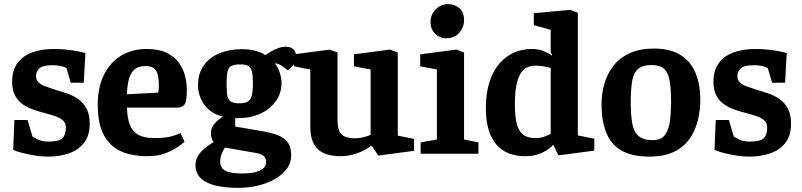

<svg xmlns="http://www.w3.org/2000/svg" viewBox="-20 -747 3898 933"><path d="M217 14Q181 14 145 8Q109 2 82 -5.5Q55 -13 44 -19L50 -164H114L138 -83Q146 -78 165.5 -68.5Q185 -59 216 -59Q267 -59 283.5 -75.5Q300 -92 300 -126Q300 -149 286.5 -161.5Q273 -174 249.5 -182Q226 -190 200 -197Q172 -204 144 -213.5Q116 -223 92 -239Q68 -255 53.5 -282Q39 -309 39 -350Q39 -405 64.5 -440Q90 -475 136 -492Q182 -509 243 -509Q275 -509 306.5 -505.5Q338 -502 362 -497Q386 -492 395 -489L387 -345H324L303 -416Q291 -423 273.5 -426.5Q256 -430 236 -430Q187 -430 171 -414.5Q155 -399 155 -378Q155 -358 168 -346Q181 -334 203 -326.5Q225 -319 251 -310Q279 -302 308 -292Q337 -282 361.5 -264.5Q386 -247 401 -218.5Q416 -190 416 -147Q416 -86 386.5 -50.5Q357 -15 311 -0.5Q265 14 217 14Z M696 12Q622 12 568.5 -11.5Q515 -35 485 -90Q455 -145 455 -238Q455 -324 485.5 -384.5Q516 -445 569.5 -477Q623 -509 692 -509Q751 -509 789.5 -490.5Q828 -472 849.5 -442Q871 -412 879.5 -377Q888 -342 888 -308Q888 -256 877 -240Q866 -224 842 -224H597Q598 -177 610 -143.5Q622 -110 650.5 -93Q679 -76 729 -76Q790 -76 822 -87Q854 -98 857 -100L877 -58Q873 -54 850 -37Q827 -20 788.5 -4Q750 12 696 12ZM597 -289 749 -297Q752 -315 752 -330Q752 -379 739.5 -402.5Q727 -426 686 -426Q651 -426 632 -408Q613 -390 605.5 -359Q598 -328 597 -289Z M1137 166Q1076 166 1029 155Q982 144 956 119.5Q930 95 930 55Q930 35 938 18.5Q946 2 959.5 -12Q973 -26 988.5 -37Q1004 -48 1018 -57Q1011 -66 1008 -77Q1005 -88 1005 -99Q1005 -127 1024 -148Q1043 -169 1064 -180Q1022 -190 995 -214Q968 -238 955 -269.5Q942 -301 942 -330Q942 -390 970.5 -429.5Q999 -469 1047 -488.5Q1095 -508 1156 -508Q1191 -508 1220 -500.5Q1249 -493 1270 -479Q1279 -486 1295.5 -496Q1312 -506 1331.5 -513Q1351 -520 1368 -520Q1394 -520 1406.5 -507Q1419 -494 1419 -471Q1419 -445 1403.5 -428Q1388 -411 1378 -406L1358 -421Q1347 -429 1337.5 -434Q1328 -439 1316 -439Q1333 -416 1340.5 -390.5Q1348 -365 1348 -344Q1348 -294 1320.5 -255.5Q1293 -217 1245.5 -195Q1198 -173 1137 -173H1123V-132L1240 -112Q1292 -104 1326 -91.5Q1360 -79 1377.5 -56Q1395 -33 1395 8Q1395 45 1373 74Q1351 103 1315 123.5Q1279 144 1233 155Q1187 166 1137 166ZM1160 96Q1182 96 1208.5 92Q1235 88 1254 75.5Q1273 63 1273 40Q1273 24 1263 12.5Q1253 1 1222 -4L1073 -30Q1064 -17 1057 1.5Q1050 20 1050 38Q1050 68 1073.5 82Q1097 96 1160 96ZM1142 -245Q1168 -245 1182.5 -252.5Q1197 -260 1203 -281.5Q1209 -303 1209 -344Q1209 -378 1204.5 -398Q1200 -418 1187.5 -426Q1175 -434 1147 -434Q1120 -434 1105.5 -427Q1091 -420 1086 -400Q1081 -380 1081 -338Q1081 -301 1085 -281Q1089 -261 1102.5 -253Q1116 -245 1142 -245Z M1637 12Q1560 12 1524 -22.5Q1488 -57 1488 -129V-409L1408 -425V-483L1583 -506L1620 -492V-165Q1620 -117 1638 -96Q1656 -75 1707 -75Q1727 -75 1748 -80.5Q1769 -86 1781 -92V-409L1700 -425V-483L1875 -506L1913 -492V-88L1992 -72V-14L1818 9L1788 -37L1780 -36Q1753 -15 1713 -1.5Q1673 12 1637 12Z M2024 0V-55L2103 -69V-409L2022 -425V-483L2198 -506L2235 -492V-69L2305 -55V0ZM2149 -561Q2116 -561 2094 -583.5Q2072 -606 2072 -641Q2072 -675 2097 -701Q2122 -727 2157 -727Q2190 -727 2212.5 -707Q2235 -687 2235 -649Q2235 -614 2211.5 -587.5Q2188 -561 2149 -561Z M2530 12Q2473 12 2430.5 -12.5Q2388 -37 2364.5 -89Q2341 -141 2341 -221Q2341 -296 2359 -350Q2377 -404 2408 -439.5Q2439 -475 2479 -492Q2519 -509 2562 -509Q2598 -509 2622.5 -498.5Q2647 -488 2660 -477L2663 -483L2656 -492V-602L2574 -625V-683L2751 -699L2788 -685V-89L2868 -73V-15L2693 8L2670 -41L2667 -42Q2656 -30 2637.5 -17.5Q2619 -5 2592.5 3.5Q2566 12 2530 12ZM2580 -76Q2605 -76 2623.5 -82.5Q2642 -89 2656 -96V-417Q2641 -421 2621.5 -424.5Q2602 -428 2580 -428Q2548 -428 2526.5 -410Q2505 -392 2493.5 -351Q2482 -310 2482 -240Q2482 -176 2492.5 -140.5Q2503 -105 2525 -90.5Q2547 -76 2580 -76Z M3135 14Q3050 14 2999 -16Q2948 -46 2925.5 -103.5Q2903 -161 2903 -240Q2903 -292 2917 -340.5Q2931 -389 2961 -427.5Q2991 -466 3040 -488.5Q3089 -511 3158 -511Q3238 -511 3287.5 -479.5Q3337 -448 3360 -392Q3383 -336 3383 -263Q3383 -210 3370.5 -160Q3358 -110 3329.5 -70.5Q3301 -31 3253.5 -8.5Q3206 14 3135 14ZM3152 -66Q3193 -66 3211.5 -91.5Q3230 -117 3235.5 -159Q3241 -201 3241 -250Q3241 -315 3234 -354.5Q3227 -394 3207 -412.5Q3187 -431 3147 -431Q3103 -431 3081 -412.5Q3059 -394 3052 -354Q3045 -314 3045 -250Q3045 -190 3052 -149Q3059 -108 3082 -87Q3105 -66 3152 -66Z M3625 14Q3589 14 3553 8Q3517 2 3490 -5.5Q3463 -13 3452 -19L3458 -164H3522L3546 -83Q3554 -78 3573.5 -68.5Q3593 -59 3624 -59Q3675 -59 3691.5 -75.5Q3708 -92 3708 -126Q3708 -149 3694.5 -161.5Q3681 -174 3657.5 -182Q3634 -190 3608 -197Q3580 -204 3552 -213.5Q3524 -223 3500 -239Q3476 -255 3461.5 -282Q3447 -309 3447 -350Q3447 -405 3472.5 -440Q3498 -475 3544 -492Q3590 -509 3651 -509Q3683 -509 3714.5 -505.5Q3746 -502 3770 -497Q3794 -492 3803 -489L3795 -345H3732L3711 -416Q3699 -423 3681.5 -426.5Q3664 -430 3644 -430Q3595 -430 3579 -414.5Q3563 -399 3563 -378Q3563 -358 3576 -346Q3589 -334 3611 -326.5Q3633 -319 3659 -310Q3687 -302 3716 -292Q3745 -282 3769.5 -264.5Q3794 -247 3809 -218.5Q3824 -190 3824 -147Q3824 -86 3794.5 -50.5Q3765 -15 3719 -0.5Q3673 14 3625 14Z"/></svg>

Font: Faustina Light
Style: Bold
Weight: 700
Version: Version 1.200